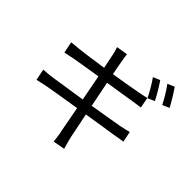

<svg xmlns="http://www.w3.org/2000/svg" viewBox="-198 -1053 1351 1351"><g transform="rotate(45 478.0 -377.5)"><path d="M796.2 -644.9C776.3 -683.9 742.2 -741.8 718 -775.9L666.9 -753.9C692.8 -718.8 725.9 -661.2 745 -622.2ZM467 -497.9 688.9 -533C714.8 -536.9 744.3 -541.9 758.2 -543L742.9 -622.9C726.9 -619 702.1 -612.9 674 -608C633.9 -599.8 546.2 -584.9 453.1 -570C443.2 -623.9 435 -663 433.9 -672.9C430 -693.9 426.1 -721.9 424 -739L339.1 -725.1C346.2 -705.3 351.9 -684.3 356.9 -660.2C359 -648.1 366.8 -609.7 377.8 -557.9C280.9 -543 185 -529.1 87 -521L104 -436.1C125 -441.1 150.2 -446 181.1 -452.1C218 -459.2 301.1 -471.9 392 -486.9L429 -294C320 -277 215.9 -261 168 -253.9C143.1 -250 107.2 -247.2 84.2 -246.1L100.9 -161.9C121.8 -166.9 149.1 -172.9 185 -180C231.9 -188.2 334.9 -206 443.9 -223C462 -127.8 476.2 -50.8 480.1 -29.8C487.2 -1.8 489 28.1 494 60L582 44C573.2 16 565 -16 557.9 -44C554 -65 538.4 -142 519.2 -235.1C614.3 -250 703.1 -264.9 755 -272C790.8 -279.1 821 -283.7 840.9 -285.9L824.9 -366.1C805 -360.1 777 -354 741.1 -346.9C693.2 -338.1 600.9 -323.2 505 -307.2ZM772 -793C799 -757.1 831 -703.8 851.9 -661.9L903.1 -683.9C884.9 -719.8 848 -779.8 823.2 -815Z"/></g></svg>

Font: Karasuma Gothic
Style: Regular
Weight: 400
Designer: Rasmus Andersson, Ryoko Nishizuka
Foundry: Genbu
Version: Version 1.00